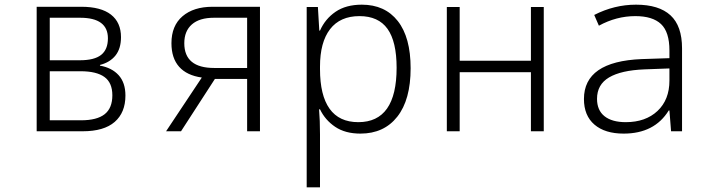

<svg xmlns="http://www.w3.org/2000/svg" viewBox="-20 -562 3040 822"><path d="M137 -533H328Q412 -533 455 -499.5Q498 -466 498 -403Q498 -354 474.5 -324.5Q451 -295 408 -284V-281Q459 -272 488 -240Q517 -208 517 -153Q517 -80 471 -40Q425 0 334 0H137ZM322 -304Q384 -304 413 -327Q442 -350 442 -398Q442 -486 323 -486H193V-304ZM327 -47Q395 -47 428 -73Q461 -99 461 -154Q461 -208 427 -232.5Q393 -257 325 -257H193V-47Z M844 -230Q780 -239 747 -276Q714 -313 714 -377Q714 -452 761.5 -492.5Q809 -533 890 -533H1093V0H1038V-224H900L755 0H691ZM1038 -271V-486H896Q834 -486 801.5 -457.5Q769 -429 769 -377Q769 -271 897 -271Z M1293 -532H1341L1347 -431H1350Q1372 -481 1416.5 -511.5Q1461 -542 1529 -542Q1628 -542 1683 -472Q1738 -402 1738 -270Q1738 -135 1681 -62.5Q1624 10 1523 10Q1458 10 1415 -19Q1372 -48 1350 -94H1346Q1350 -47 1350 13V240H1293ZM1678 -272Q1678 -384 1639 -438.5Q1600 -493 1519 -493Q1436 -493 1393 -437Q1350 -381 1350 -277V-266Q1350 -154 1391 -96.5Q1432 -39 1514 -39Q1678 -39 1678 -272Z M1893 -532H1948V-302H2253V-532H2308V0H2253V-253H1948V0H1893Z M2480 -138Q2480 -299 2727 -309L2846 -313V-346Q2846 -425 2810 -459Q2774 -493 2700 -493Q2619 -493 2544 -452L2524 -498Q2610 -542 2703 -542Q2801 -542 2850.5 -496.5Q2900 -451 2900 -355V0H2853L2846 -89H2843Q2782 10 2650 10Q2570 10 2525 -28.5Q2480 -67 2480 -138ZM2846 -217V-269L2739 -265Q2639 -261 2587.5 -230.5Q2536 -200 2536 -139Q2536 -90 2568 -64.5Q2600 -39 2659 -39Q2744 -39 2795 -87Q2846 -135 2846 -217Z"/></svg>

Font: Noto Sans Mono UI Light
Style: Regular
Weight: 300
Monospace: yes
Designer: Monotype Design team
Foundry: Monotype Imaging Inc.
Version: Version 1.000